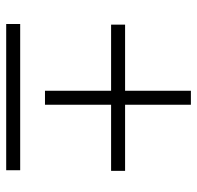

<svg xmlns="http://www.w3.org/2000/svg" viewBox="-28 -592 621 604"><g transform="rotate(90 282.0 -290.5)"><path d="M518 -330H310V-122H266V-330H58V-374H266V-581H310V-374H518ZM56 -44H516V0H56Z"/></g></svg>

Font: Ysabeau Semilight
Style: Italic
Weight: 300
Italic angle: -12°
Designer: Christian Thalmann (Catharsis Fonts)
Version: Version 0.003